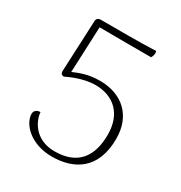

<svg xmlns="http://www.w3.org/2000/svg" viewBox="-166 -810 886 941"><g transform="rotate(30 276.5 -340.0)"><path d="M261 12C384 12 492 -47 492 -222C492 -349 410 -428 282 -428C220 -428 178 -413 137 -395L148 -654C245 -653 344 -653 440 -653C447 -665 451 -680 446 -692C348 -688 245 -689 134 -689C121 -689 111 -681 111 -668L98 -378C98 -368 101 -357 117 -357C132 -364 201 -399 273 -399C374 -399 446 -337 446 -218C446 -94 390 -17 260 -17C145 -17 107 -107 105 -149C85 -150 71 -137 71 -121C71 -62 143 12 261 12Z"/></g></svg>

Font: Arima Koshi ExtraLight
Style: Regular
Weight: 275
Designer: Joana Correia and Natanael Gama
Foundry: NDISCOVER
Version: Version 1.019;PS 001.019;hotconv 1.0.88;makeotf.lib2.5.64775